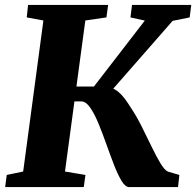

<svg xmlns="http://www.w3.org/2000/svg" viewBox="-20 -763 800 783"><path d="M506.5 0Q491 0 475.8 -25.2Q460.5 -50.5 445 -90.5Q429.5 -130.5 413.8 -175Q398 -219.5 381.5 -259.5Q365 -299.5 347.5 -324.5Q330 -349.5 311.5 -349.5H243.5L251.5 -410H363L570.5 -679L512 -692L518.5 -743H760L753.5 -692L684 -678L396 -349L409.5 -406Q424.5 -408 438 -403Q451.5 -398 464.2 -387Q477 -376 488.8 -360.5Q500.5 -345 512.5 -325.5Q535.5 -291.5 557 -248.8Q578.5 -206 598 -165.5Q617.5 -125 634.5 -96.8Q651.5 -68.5 665.5 -63L711.5 -49.5L706 0ZM1 0 7.5 -49.5 74.5 -63.5 157 -679.5 89 -692 94.5 -743H421L414 -692L328 -679.5L245 -63.5L328.5 -49.5L321.5 0Z"/></svg>

Font: Merriweather 28pt Black
Style: Italic
Weight: 900
Italic angle: -7.8°
Version: Version 2.101